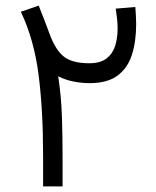

<svg xmlns="http://www.w3.org/2000/svg" viewBox="-20 -663 556 683"><path d="M461.4 -638.2Q462.4 -622.6 463.4 -607.4Q464.4 -592.3 464.4 -577.6Q464.4 -516.6 449.5 -469Q434.6 -421.4 398.4 -394.3Q362.3 -367.2 297.9 -367.2Q272.5 -367.2 243.4 -372.6Q214.4 -377.9 187 -391.6Q198.2 -317.9 200.4 -245.4Q202.6 -172.9 202.6 -109.4V0H133.3V-110.8Q133.3 -272 117.2 -397.2Q101.1 -522.5 54.2 -621.1L117.7 -643.1Q128.4 -615.2 137 -594Q145.5 -572.8 155.8 -543.9Q177.2 -484.9 207.5 -461.4Q237.8 -438 296.9 -438Q337.4 -438 359.4 -455.3Q381.3 -472.7 389.9 -500.7Q398.4 -528.8 398.4 -561Q398.4 -580.6 396.2 -598.4Q394 -616.2 391.6 -632.3Z"/></svg>

Font: Vazirmatn UI Light
Style: Regular
Weight: 300
Designer: Saber Rastikerdar
Foundry: Saber Rastikerdar
Version: Version 33.003